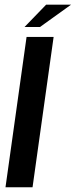

<svg xmlns="http://www.w3.org/2000/svg" viewBox="-20 -787 319 807"><path d="M3.1 0 91.7 -631.9H205.4L116.8 0ZM83 -673.4 174 -767.5H278.9L147.9 -673.4Z"/></svg>

Font: Alumni Sans Thin
Style: Italic
Weight: 100
Italic angle: -8°
Designer: Robert E. Leuschke
Foundry: Robert E. Leuschke
Version: Version 1.016